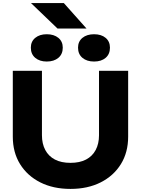

<svg xmlns="http://www.w3.org/2000/svg" viewBox="-20 -1209 914 1245"><path d="M252 -332Q252 -277 273.5 -236.5Q295 -196 336 -174.5Q377 -153 437 -153Q497 -153 538 -174.5Q579 -196 600.5 -236.5Q622 -277 622 -332V-750H811V-323Q811 -221 764 -145Q717 -69 633 -26.5Q549 16 437 16Q325 16 241 -26.5Q157 -69 110 -145Q63 -221 63 -323V-750H252ZM283 -810Q237 -810 208.5 -834Q180 -858 180 -900Q180 -940 208.5 -963.5Q237 -987 283 -987Q330 -987 358.5 -963.5Q387 -940 387 -900Q387 -858 358.5 -834Q330 -810 283 -810ZM590 -810Q543 -810 514.5 -834Q486 -858 486 -900Q486 -940 514.5 -963.5Q543 -987 590 -987Q637 -987 665 -963.5Q693 -940 693 -900Q693 -858 665 -834Q637 -810 590 -810ZM394 -1189 541 -1024H353L181 -1189Z"/></svg>

Font: Unbounded SemiBold
Style: Regular
Weight: 600
Designer: Luke Prowse, Jean-Baptiste Morizot, Fátima Lázaro, Florian Runge
Foundry: NaN
Version: Version 1.700